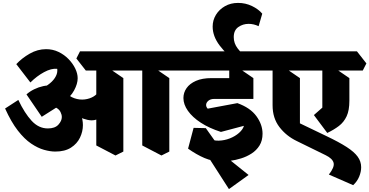

<svg xmlns="http://www.w3.org/2000/svg" viewBox="-20 -1023 2539 1320"><path d="M360 19Q325 19 282.5 7Q240 -5 194 -36Q148 -67 102.5 -125.5Q57 -184 15 -277L106 -336Q149 -245 197.5 -192.5Q246 -140 309 -140Q358 -140 381.5 -166Q405 -192 405 -218Q405 -235 396 -253Q387 -271 367 -282Q347 -293 314 -288L406 -308L267 -220L162 -374Q184 -394 214.5 -409Q245 -424 277.5 -431Q310 -438 337 -433L386 -388Q449 -358 485 -319Q521 -280 535.5 -239.5Q550 -199 550 -163Q550 -119 530 -77Q510 -35 468 -8Q426 19 360 19ZM418 -325 235 -403Q277 -417 308.5 -439Q340 -461 357 -487Q374 -513 374 -537Q374 -541 374 -544Q374 -547 373 -550Q333 -554 283 -527Q233 -500 189 -456L92 -582Q130 -623 184 -654Q238 -685 297 -685Q343 -685 382.5 -666Q422 -647 451.5 -616.5Q481 -586 497.5 -551.5Q514 -517 514 -485Q514 -447 489.5 -401.5Q465 -356 418 -325ZM649 -204Q613 -186 553.5 -207Q494 -228 417 -302L426 -394Q455 -360 491.5 -347.5Q528 -335 563 -339.5Q598 -344 624 -360Q650 -376 659 -399ZM774 46 642 -23V-599L708 -568L828 -486V19ZM570 -538 505 -621 530 -670H898L963 -587L938 -538ZM1090 46 958 -23V-599L1024 -568L1144 -486V19ZM898 -538 833 -621 858 -670H1214L1279 -587L1254 -538Z M1503 87Q1441 87 1386 63.5Q1331 40 1273 -1L1311 -144L1395 -142L1466 -42L1409 -73Q1444 -55 1483.5 -56Q1523 -57 1560 -71.5Q1597 -86 1623.5 -109.5Q1650 -133 1657 -158L1499 -116Q1418 -142 1360.5 -179.5Q1303 -217 1272 -261Q1241 -305 1241 -349Q1241 -386 1262.5 -417Q1284 -448 1327 -467Q1370 -486 1434 -486H1625L1722 -343H1454Q1427 -343 1412 -330Q1397 -317 1397 -301Q1397 -294 1400 -287.5Q1403 -281 1408 -276L1612 -314Q1701 -282 1743 -224Q1785 -166 1785 -104Q1785 -56 1764 -22.5Q1743 11 1709.5 32.5Q1676 54 1637.5 66Q1599 78 1563 82.5Q1527 87 1503 87ZM1554 277 1367 -14 1450 -12 1689 180ZM1722 -343 1556 -361V-599L1602 -568L1722 -486ZM1214 -538 1149 -621 1174 -670H1814L1879 -587L1854 -538ZM1613 -591Q1540 -645 1491 -709Q1442 -773 1442 -840Q1442 -884 1464.5 -921Q1487 -958 1526.5 -980.5Q1566 -1003 1617 -1003Q1668 -1003 1712.5 -981.5Q1757 -960 1783 -929L1758 -843Q1724 -859 1689 -859Q1650 -859 1618.5 -837Q1587 -815 1587 -768Q1587 -725 1614 -690Q1641 -655 1681 -614Z M2408 250 2241 177Q2281 126 2273.5 96.5Q2266 67 2219 44L2021 -53Q1948 -88 1901 -149.5Q1854 -211 1854 -299V-598L1922 -568L2042 -486V-175L2225 -87Q2311 -46 2363 -12.5Q2415 21 2439 54Q2463 87 2463 127Q2463 158 2449.5 191Q2436 224 2408 250ZM2230 -109 2138 -232 2196 -283V-599L2262 -568L2382 -486V-331Q2382 -264 2363 -223.5Q2344 -183 2310 -157Q2276 -131 2230 -109ZM1814 -538 1749 -621 1774 -670H2434L2499 -587L2474 -538Z"/></svg>

Font: Eczar ExtraBold
Style: Regular
Weight: 800
Designer: Vaibhav Singh
Foundry: Rosetta Type Foundry
Version: Version 2.000